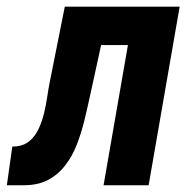

<svg xmlns="http://www.w3.org/2000/svg" viewBox="-54 -548 559 568"><path d="M378.9 -528.3 358.9 -414.6H150.9L170.4 -528.3ZM477.5 -528.3 385.7 0H252.4L344.2 -528.3ZM137.7 -528.3H270L211.4 -260.3Q204.1 -226.6 195.3 -190.4Q186.5 -154.3 173.1 -119.9Q159.7 -85.4 138.4 -58.1Q117.2 -30.8 86.9 -15.1Q56.6 0.5 13.7 0H-33.7L-17.6 -114.3L-3.4 -115.2Q19.5 -118.2 35.4 -132.6Q51.3 -147 61 -168.5Q70.8 -189.9 76.7 -214.6Q82.5 -239.3 85.9 -262.7Q89.4 -286.1 92.8 -303.2Z"/></svg>

Font: Roboto Condensed
Style: Bold Italic
Weight: 700
Italic angle: -12°
Designer: Christian Robertson
Foundry: Google
Version: Version 3.0